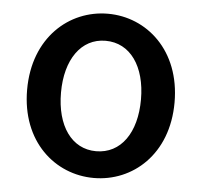

<svg xmlns="http://www.w3.org/2000/svg" viewBox="-46 -611 705 672"><g transform="rotate(5 307.0 -275.5)"><path d="M307 13C443 13 566 -92 566 -275C566 -458 443 -564 307 -564C171 -564 48 -458 48 -275C48 -92 171 13 307 13ZM307 -81C221 -81 167 -158 167 -275C167 -391 221 -469 307 -469C394 -469 448 -391 448 -275C448 -158 394 -81 307 -81Z"/></g></svg>

Font: DAIFUKU Sans JP Medium
Style: Regular
Weight: 500
Designer: Original font ‘Source Han Sans JP’ : Ryoko NISHIZUKA  (kana, bopomofo & ideographs); Paul D. Hunt (Latin, Greek & Cyrill
Foundry: Daifuku
Version: Version 1.000